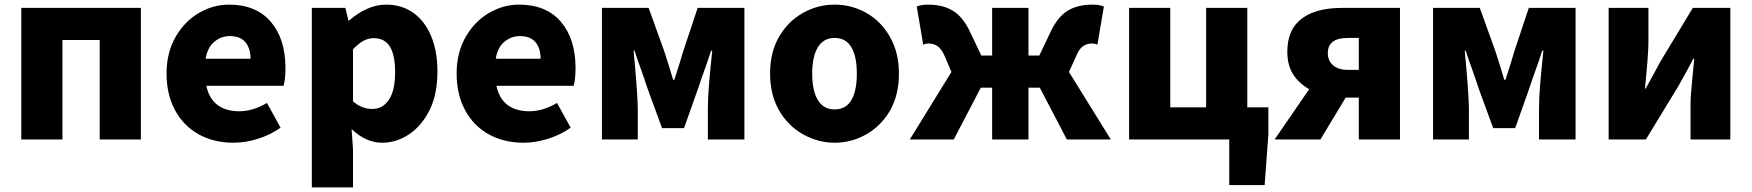

<svg xmlns="http://www.w3.org/2000/svg" viewBox="-20 -603 7572 830"><path d="M72 -569H589V0H411V-430H250V0H72Z M700 -285Q700 -375 738.5 -442.5Q777 -510 839 -546.5Q901 -583 970 -583Q1087 -583 1150.5 -509Q1214 -435 1214 -309Q1214 -262 1206 -232H872Q884 -176 920.5 -149Q957 -122 1014 -122Q1073 -122 1134 -158L1193 -51Q1149 -20 1095 -3Q1041 14 990 14Q904 14 838.5 -22.5Q773 -59 736.5 -127Q700 -195 700 -285ZM973 -447Q936 -447 906.5 -422.5Q877 -398 869 -349H1063Q1063 -394 1041 -420.5Q1019 -447 973 -447Z M1328 -569H1473L1486 -514H1489Q1525 -546 1566 -564.5Q1607 -583 1649 -583Q1716 -583 1766 -548Q1816 -513 1843.5 -447.5Q1871 -382 1871 -294Q1871 -195 1837 -127Q1803 -59 1748.5 -22.5Q1694 14 1632 14Q1562 14 1500 -45L1506 44V207H1328ZM1688 -291Q1688 -365 1665.5 -401.5Q1643 -438 1596 -438Q1572 -438 1551 -426.5Q1530 -415 1506 -390V-165Q1543 -132 1590 -132Q1634 -132 1661 -171.5Q1688 -211 1688 -291Z M1954 -285Q1954 -375 1992.5 -442.5Q2031 -510 2093 -546.5Q2155 -583 2224 -583Q2341 -583 2404.5 -509Q2468 -435 2468 -309Q2468 -262 2460 -232H2126Q2138 -176 2174.5 -149Q2211 -122 2268 -122Q2327 -122 2388 -158L2447 -51Q2403 -20 2349 -3Q2295 14 2244 14Q2158 14 2092.5 -22.5Q2027 -59 1990.5 -127Q1954 -195 1954 -285ZM2227 -447Q2190 -447 2160.5 -422.5Q2131 -398 2123 -349H2317Q2317 -394 2295 -420.5Q2273 -447 2227 -447Z M2582 -569H2784L2851 -383Q2866 -338 2890 -258H2895Q2921 -338 2934 -383L2996 -569H3198V0H3040V-132Q3040 -176 3044.5 -232Q3049 -288 3054 -335Q3058 -374 3059 -384H3054Q3037 -332 3026 -302Q3013 -267 2998 -221L2937 -49H2842L2779 -221Q2765 -265 2751 -303Q2738 -338 2723 -384H2719Q2721 -356 2723 -342Q2737 -183 2737 -132V0H2582Z M3452 -22Q3386 -59 3347.5 -126.5Q3309 -194 3309 -285Q3309 -379 3349 -446Q3387 -511 3451 -547Q3515 -583 3588 -583Q3662 -583 3725.5 -547Q3789 -511 3827.5 -443Q3866 -375 3866 -285Q3866 -192 3827 -124Q3788 -58 3724.5 -22Q3661 14 3588 14Q3517 14 3452 -22ZM3684 -285Q3684 -360 3660 -399.5Q3636 -439 3588 -439Q3540 -439 3515.5 -398.5Q3491 -358 3491 -285Q3491 -211 3515.5 -170.5Q3540 -130 3588 -130Q3636 -130 3660 -169.5Q3684 -209 3684 -285Z M4093 -292 4064 -360Q4050 -392 4033 -403.5Q4016 -415 3993 -415Q3983 -415 3971 -410L3943 -575Q3964 -583 3991 -583Q4056 -583 4099.5 -556.5Q4143 -530 4174 -464L4222 -363H4269V-569H4426V-363H4473L4521 -464Q4552 -530 4595 -556.5Q4638 -583 4704 -583Q4731 -583 4752 -575L4724 -410Q4712 -415 4702 -415Q4679 -415 4662 -403.5Q4645 -392 4632 -360L4601 -292L4782 0H4592L4475 -224H4426V0H4269V-224H4220L4103 0H3913Z M5294 0H4861V-569H5039V-139H5194V-569H5372V-139H5463V-22L5447 197H5294Z M5854 -181H5796Q5731 -181 5673.5 -202Q5616 -223 5580.5 -267Q5545 -311 5545 -378Q5545 -449 5577 -492Q5636 -569 5784 -569H6032V0H5854ZM5854 -439H5806Q5720 -439 5720 -373Q5720 -341 5742.5 -321Q5765 -301 5806 -301H5854ZM5679 -275 5825 -227 5688 0H5490Z M6175 -569H6377L6444 -383Q6459 -338 6483 -258H6488Q6514 -338 6527 -383L6589 -569H6791V0H6633V-132Q6633 -176 6637.5 -232Q6642 -288 6647 -335Q6651 -374 6652 -384H6647Q6630 -332 6619 -302Q6606 -267 6591 -221L6530 -49H6435L6372 -221Q6358 -265 6344 -303Q6331 -338 6316 -384H6312Q6314 -356 6316 -342Q6330 -183 6330 -132V0H6175Z M6934 -569H7106V-421Q7106 -368 7091 -220H7094L7127 -280L7159 -339L7298 -569H7460V0H7288V-148Q7288 -190 7294 -244L7304 -349H7300L7268 -289L7235 -230L7095 0H6934Z"/></svg>

Font: Merged Yaku Han JP Black
Style: Regular
Weight: 900
Designer: Ryoko NISHIZUKA 西塚涼子 (kana, bopomofo & ideographs); Paul D. Hunt (Latin, Greek & Cyrillic); Sandoll Communications 산돌커뮤니
Foundry: Adobe
Version: Version 2.004